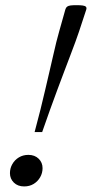

<svg xmlns="http://www.w3.org/2000/svg" viewBox="-20 -696 346 724"><path d="M305 -659 278 -577Q272.5 -560 264.2 -537.8Q256 -515.5 245.5 -488Q235 -460.5 222.8 -428.2Q210.5 -396 197 -359.5Q183.5 -323 168.8 -282.5Q154 -242 139 -198H110.5Q122.5 -242 132.5 -282.5Q142.5 -323 151 -359.5Q159.5 -396 167 -428.2Q174.5 -460.5 180.8 -488Q187 -515.5 192.5 -537.8Q198 -560 203 -577L226.5 -660.5Q228.5 -667.5 233.2 -671Q238 -674.5 246.5 -675.5Q255 -676.5 269 -676.5Q283.5 -676.5 292.2 -675.2Q301 -674 304.2 -670.2Q307.5 -666.5 305 -659ZM87 -112Q111 -112 125.8 -97.5Q140.5 -83 140.5 -62Q140.5 -43.5 131.5 -27.8Q122.5 -12 107 -2.5Q91.5 7 71 7Q47 7 32.2 -7.5Q17.5 -22 17.5 -43Q17.5 -61.5 26.5 -77.2Q35.5 -93 51.2 -102.5Q67 -112 87 -112Z"/></svg>

Font: Newsreader Text
Style: Italic
Weight: 400
Italic angle: -17°
Designer: Hugues Gentile
Foundry: Production Type
Version: Version 1.001